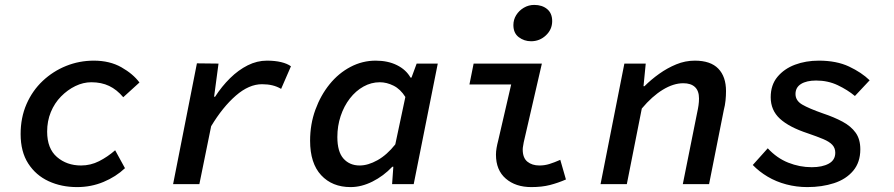

<svg xmlns="http://www.w3.org/2000/svg" viewBox="-20 -750 3640 782"><path d="M294 12Q230 12 178 -12Q126 -36 95 -84Q64 -132 64 -204Q64 -271 88 -326Q112 -381 154 -420.5Q196 -460 249.5 -481.5Q303 -503 362 -503Q427 -503 474.5 -476Q522 -449 548 -414L482 -354Q456 -385 424.5 -400Q393 -415 352 -415Q319 -415 287 -399.5Q255 -384 228.5 -357Q202 -330 187 -293.5Q172 -257 172 -214Q172 -145 212 -110.5Q252 -76 310 -76Q349 -76 383.5 -93.5Q418 -111 449 -138L489 -65Q452 -30 401.5 -9Q351 12 294 12Z M685 0 782 -492 870 -491 852 -356H856Q883 -398 917 -431.5Q951 -465 989 -484Q1027 -503 1067 -503Q1100 -503 1125 -497Q1150 -491 1165 -480L1125 -388Q1108 -398 1089 -402.5Q1070 -407 1047 -407Q994 -407 940.5 -360.5Q887 -314 840 -236L792 0Z M1408 12Q1333 12 1288 -36.5Q1243 -85 1243 -177Q1243 -244 1264.5 -303Q1286 -362 1322.5 -407Q1359 -452 1407.5 -477.5Q1456 -503 1510 -503Q1560 -503 1597 -484.5Q1634 -466 1652 -434H1656L1677 -491H1763L1665 0H1577L1582 -71H1578Q1542 -33 1497 -10.5Q1452 12 1408 12ZM1445 -76Q1479 -76 1517.5 -97.5Q1556 -119 1590 -162L1631 -355Q1611 -387 1583 -401Q1555 -415 1527 -415Q1492 -415 1460.5 -397.5Q1429 -380 1405 -349Q1381 -318 1367.5 -277.5Q1354 -237 1354 -192Q1354 -132 1379 -104Q1404 -76 1445 -76Z M2144 12Q2080 12 2040 -22.5Q2000 -57 2000 -120Q2000 -133 2002.5 -147.5Q2005 -162 2009 -177L2062 -406H1892L1909 -491H2187L2113 -170Q2112 -162 2110.5 -155Q2109 -148 2109 -141Q2109 -107 2128 -91.5Q2147 -76 2177 -76Q2198 -76 2217.5 -82Q2237 -88 2262 -99L2285 -19Q2253 -5 2220 3.5Q2187 12 2144 12ZM2143 -582Q2115 -582 2093 -598.5Q2071 -615 2071 -648Q2071 -670 2082.5 -688.5Q2094 -707 2113.5 -718.5Q2133 -730 2156 -730Q2188 -730 2208.5 -713Q2229 -696 2229 -664Q2229 -630 2203.5 -606Q2178 -582 2143 -582Z M2426 0 2523 -491H2610L2601 -399H2605Q2632 -426 2665 -449.5Q2698 -473 2734.5 -488Q2771 -503 2810 -503Q2874 -503 2905.5 -470.5Q2937 -438 2937 -379Q2937 -360 2935 -340.5Q2933 -321 2928 -302L2868 0H2761L2819 -289Q2823 -307 2825 -321Q2827 -335 2827 -349Q2827 -380 2810.5 -395.5Q2794 -411 2763 -411Q2723 -411 2679.5 -384.5Q2636 -358 2594 -308L2533 0Z M3268 12Q3224 12 3182.5 1Q3141 -10 3106.5 -30.5Q3072 -51 3046 -78L3107 -146Q3144 -106 3190.5 -87.5Q3237 -69 3286 -69Q3329 -69 3355.5 -83.5Q3382 -98 3382 -128Q3382 -147 3370 -160Q3358 -173 3333 -183.5Q3308 -194 3270 -207Q3194 -232 3156.5 -266.5Q3119 -301 3119 -354Q3119 -404 3146.5 -437Q3174 -470 3218 -486.5Q3262 -503 3315 -503Q3387 -503 3438 -479Q3489 -455 3522 -423L3462 -359Q3432 -384 3392 -403Q3352 -422 3304 -422Q3265 -422 3242.5 -408Q3220 -394 3220 -367Q3220 -340 3247.5 -324Q3275 -308 3332 -288Q3377 -273 3411.5 -254.5Q3446 -236 3465 -209.5Q3484 -183 3484 -142Q3484 -89 3455 -54.5Q3426 -20 3377 -4Q3328 12 3268 12Z"/></svg>

Font: Source Code Pro ExtraLight SemiBold
Style: Italic
Weight: 600
Italic angle: -11°
Monospace: yes
Version: Version 1.016;hotconv 1.0.116;makeotfexe 2.5.65601